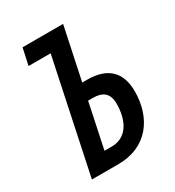

<svg xmlns="http://www.w3.org/2000/svg" viewBox="-173 -816 838 919"><g transform="rotate(-30 246.0 -357.0)"><path d="M64 0H210C373 0 453 -120 453 -263C453 -371 394 -425 284 -425H256L317 -714H93L73 -622H195ZM185 -89 237 -336H264C318 -336 348 -312 348 -256C348 -156 304 -89 226 -89Z"/></g></svg>

Font: Noto Sans UI Condensed Medium
Style: Italic
Weight: 500
Width: 3
Italic angle: -12°
Designer: Monotype Design Team
Foundry: Monotype Imaging Inc.
Version: Version 1.901